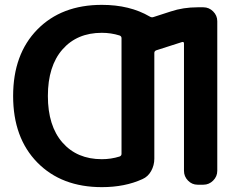

<svg xmlns="http://www.w3.org/2000/svg" viewBox="-20 -760 993 790"><path d="M399 -625Q297 -625 237 -556.5Q177 -488 177 -365Q177 -242 237 -173.5Q297 -105 399 -105Q437 -105 472 -116Q480 -119 480 -127V-603Q480 -611 472 -614Q437 -625 399 -625ZM399 10Q233 10 133.5 -91.5Q34 -193 34 -365Q34 -537 133.5 -638.5Q233 -740 399 -740Q514 -740 596 -692Q604 -687 612 -690L683 -713Q734 -730 793 -730H817Q840 -730 857 -713Q874 -696 874 -673V-57Q874 -34 857 -17Q840 0 817 0H793Q770 0 753.5 -17Q737 -34 737 -57V-581Q737 -589 729 -587L623 -553Q615 -550 615 -542V-107Q615 -80 602 -56.5Q589 -33 566 -23Q494 10 399 10Z"/></svg>

Font: Rounded Mplus 1c Bold
Style: Bold
Weight: 700
Version: Version 1.059.20150529